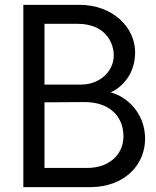

<svg xmlns="http://www.w3.org/2000/svg" viewBox="-20 -770 643 790"><path d="M435 -390C486 -412 536 -469 536 -555C536 -658 443 -750 308 -750H76V0H350C493 0 577 -92 577 -199C577 -307 499 -374 435 -390ZM448 -542C448 -476 390 -422 314 -422H163V-672H299C411 -672 448 -597 448 -542ZM339 -79H163V-349L326 -350C427 -351 488 -294 488 -209C488 -136 431 -79 339 -79Z"/></svg>

Font: Oakes
Style: Regular
Weight: 400
Designer: Samuel Oakes
Foundry: Samuel Oakes
Version: Version 1.003;PS 001.003;hotconv 1.0.88;makeotf.lib2.5.64775